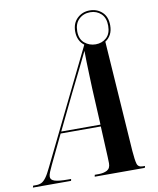

<svg xmlns="http://www.w3.org/2000/svg" viewBox="-137 -957 847 1031"><g transform="rotate(-10 286.5 -442.0)"><path d="M-42 0 -39 -10H-23Q-6 -10 6.5 -16Q19 -22 32 -39.5Q45 -57 62 -93L363 -708Q346 -720 336.5 -740Q327 -760 327 -786Q327 -831 355 -857.5Q383 -884 423 -884Q463 -884 490.5 -858.5Q518 -833 518 -786Q518 -757 507 -736.5Q496 -716 477 -704L518 -101Q522 -50 528 -30Q534 -10 559 -10H571L568 0H295L297 -10H318Q346 -10 364.5 -20Q383 -30 383 -58Q383 -65 382.5 -74Q382 -83 382 -92L374 -260H155L79 -102Q70 -83 63.5 -67.5Q57 -52 57 -41Q57 -24 79 -17Q101 -10 151 -10H168L166 0ZM424 -699Q459 -699 483 -721Q507 -743 507 -786Q507 -829 483 -851.5Q459 -874 424 -874Q387 -874 362.5 -850.5Q338 -827 338 -785Q338 -742 364 -720.5Q390 -699 424 -699ZM253 -462 160 -270H374L364 -469Q363 -499 361.5 -538Q360 -577 359 -614Q358 -651 358 -675Q341 -639 314.5 -586Q288 -533 253 -462Z"/></g></svg>

Font: Noto Serif Display ExtraCondensed
Style: Bold Italic
Weight: 700
Width: 2
Italic angle: -12°
Designer: Monotype Design Team
Foundry: Monotype Imaging Inc.
Version: Version 2.009